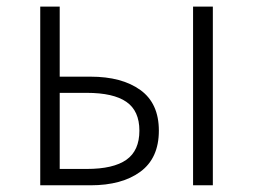

<svg xmlns="http://www.w3.org/2000/svg" viewBox="-20 -553 754 573"><path d="M100.1 0V-533.2H158.2V-324.2H250Q343.8 -324.2 398.9 -284.4Q454.1 -244.6 454.1 -163.1Q454.1 -81.1 398.9 -40.5Q343.8 0 250 0ZM158.2 -48.8H238.8Q318.4 -48.8 357.2 -76.2Q396 -103.5 396 -163.1Q396 -222.2 357.2 -249Q318.4 -275.9 238.8 -275.9H158.2ZM556.2 0V-533.2H615.2V0Z"/></svg>

Font: Source Han Sans CN Light
Style: Regular
Weight: 300
Designer: Ryoko NISHIZUKA  (kana, bopomofo & ideographs); Paul D. Hunt (Latin, Greek & Cyrillic); Sandoll Communications , Soo-you
Foundry: Adobe
Version: Version 2.000;hotconv 1.0.107;makeotfexe 2.5.65593